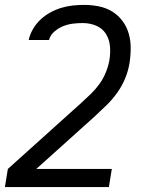

<svg xmlns="http://www.w3.org/2000/svg" viewBox="-24 -548 644 783"><path d="M-4 215 8 141 307 -128Q327 -146 346.5 -165Q366 -184 381.5 -205.5Q397 -227 407 -251.5Q417 -276 422 -301V-302Q427 -331 424.5 -359.5Q422 -388 407.5 -410.5Q393 -433 367.5 -443.5Q342 -454 313 -454Q293 -454 273 -451.5Q253 -449 234 -441.5Q215 -434 198 -419.5Q181 -405 176 -385H93Q98 -408 110.5 -429.5Q123 -451 141 -468Q159 -485 181 -497Q203 -509 226 -516Q249 -523 272.5 -525.5Q296 -528 319 -528Q350 -528 379.5 -522Q409 -516 433.5 -501Q458 -486 475.5 -462.5Q493 -439 501 -411Q509 -383 509 -352Q509 -321 504 -290Q499 -259 486.5 -228.5Q474 -198 454.5 -170.5Q435 -143 411 -119.5Q387 -96 362 -73L124 141H432L420 215Z"/></svg>

Font: Iosevka Extended Oblique
Style: Regular
Weight: 400
Width: 7
Italic angle: -9°
Monospace: yes
Designer: Belleve Invis
Foundry: Belleve Invis
Version: Version 32.0.1; ttfautohint (v1.8.4)